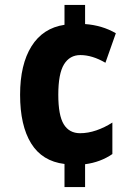

<svg xmlns="http://www.w3.org/2000/svg" viewBox="-20 -744 550 774"><path d="M323 -647Q392 -642 447 -610L405 -491Q352 -522 304 -522Q261 -522 238 -484.5Q215 -447 215 -362Q215 -279 237 -243Q259 -207 303 -207Q335 -207 368.5 -218.5Q402 -230 433 -250V-123Q385 -90 323 -82V10H240V-83Q150 -94 105.5 -166Q61 -238 61 -362Q61 -484 107 -557.5Q153 -631 240 -644V-724H323Z"/></svg>

Font: Noto Sans Ethiopic Condensed ExtraBold
Style: Regular
Weight: 800
Width: 3
Designer: Monotype Design Team
Foundry: Monotype Imaging Inc.
Version: Version 2.102; ttfautohint (v1.8.4.7-5d5b)